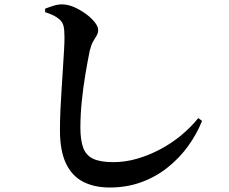

<svg xmlns="http://www.w3.org/2000/svg" viewBox="-20 -802 1040 872"><path d="M478.4 49.6Q408.1 49.6 357.4 23.4Q306.7 -2.7 279.5 -60Q252.3 -117.3 252.3 -210.2Q252.3 -253.1 254.4 -301.5Q256.6 -349.8 259.9 -398.5Q263.1 -447.2 265.9 -492Q268.7 -536.7 270.8 -572.7Q272.9 -608.7 272.9 -631Q272.9 -667.4 268.3 -684.8Q263.7 -702.2 249.9 -713.8Q237.5 -724.6 223.7 -731.6Q210 -738.5 184.9 -746.8V-762.5Q204.9 -770.4 224.5 -776.4Q244.2 -782.3 263.2 -782.1Q288.4 -781.8 316.6 -769.6Q344.8 -757.3 369.6 -739.1Q394.5 -721 410.2 -701.2Q425.9 -681.5 425.9 -665.9Q425.9 -651.8 418.5 -639.8Q411 -627.8 402.4 -612.6Q393.7 -597.3 387.5 -571.4Q377.6 -523 367.7 -464Q357.8 -404.9 351.5 -342.9Q345.1 -280.9 345.1 -222.7Q345.1 -166.2 357.8 -131.3Q370.5 -96.4 403 -81Q435.5 -65.6 494.3 -65.6Q549.2 -65.6 603.4 -81.4Q657.7 -97.3 708.6 -124.4Q759.5 -151.5 803.4 -187.9Q847.3 -224.4 880.3 -265.6L897.7 -253.2Q873.1 -191.6 833.4 -137.2Q793.7 -82.8 740.5 -40.7Q687.4 1.5 621.6 25.5Q555.8 49.6 478.4 49.6Z"/></svg>

Font: Noto Serif HK ExtraLight
Style: Regular
Weight: 200
Designer: Ryoko NISHIZUKA 西塚涼子 (kana & ideographs); Frank Grießhammer (Latin, Greek & Cyrillic); Wenlong ZHANG 张文龙 (bopomofo); San
Foundry: Adobe
Version: Version 2.002-H1;hotconv 1.1.0;makeotfexe 2.6.0